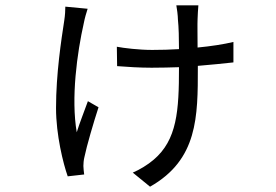

<svg xmlns="http://www.w3.org/2000/svg" viewBox="-20 -618 1040 723"><path d="M226 -593C226 -580 225 -560 222 -541C211 -469 191 -341 191 -211C191 -110 218 -2 235 46L297 39C296 31 294 16 294 7C294 -1 295 -16 298 -27C306 -67 333 -159 351 -214L311 -237C297 -198 279 -153 269 -120C247 -248 270 -418 296 -533C299 -549 305 -570 310 -585ZM859 -460C821 -451 775 -444 724 -439C724 -482 723 -528 724 -546C725 -562 725 -580 727 -598H644C646 -589 650 -558 650 -544C653 -516 654 -474 654 -433C621 -431 587 -430 553 -430C503 -430 446 -437 420 -442L421 -369C459 -366 506 -363 551 -363C588 -363 622 -364 654 -365V-364C654 -201 647 -91 558 -16C537 2 506 21 480 32L545 85C725 -17 725 -178 725 -364V-370C776 -374 820 -379 859 -383Z"/></svg>

Font: Noto Sans Mono CJK JP Regular
Style: Regular
Weight: 400
Designer: Ryoko NISHIZUKA (kana & ideographs); Paul D. Hunt (Latin, Greek & Cyrillic); Wenlong ZHANG (bopomofo); Sandoll Communica
Foundry: Adobe Systems Incorporated
Version: Version 1.004;PS 1.004;hotconv 1.0.82;makeotf.lib2.5.63406